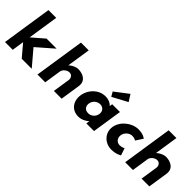

<svg xmlns="http://www.w3.org/2000/svg" viewBox="164 -1970 3096 3096"><g transform="rotate(45 1711.5 -422.5)"><path d="M723.5 -513H493.5L287.1 -334L367.6 -860H190.6L59 0H236L267.4 -205L441 0H669L442 -268Z M800 0H977L1021.4 -290C1029.2 -341 1088.7 -390 1141.7 -390C1198.7 -390 1226.2 -341 1218.4 -290L1174 0H1351L1402.7 -338C1424.6 -481 1300.8 -528 1206.8 -528C1150.8 -528 1095.4 -499 1049.2 -459H1047.2L1108.6 -860H931.6Z M1716.7 -256C1727.5 -327 1788.2 -377 1855.2 -377C1921.2 -377 1966.5 -327 1955.7 -256C1945 -186 1887.3 -136 1818.3 -136C1746.3 -136 1706 -186 1716.7 -256ZM1528.7 -256C1505.7 -106 1592.2 15 1742.2 15C1812.2 15 1876.9 -16 1921.4 -58H1923.4L1914.5 0H2089.5L2168 -513H1991L1983.5 -464C1947.8 -505 1894.3 -528 1825.3 -528C1675.3 -528 1551.6 -406 1528.7 -256ZM1851.1 -664 1895.3 -587 2154.4 -725 2081 -840Z M2582.6 -383C2635.6 -383 2664.9 -359 2664.9 -359L2743.5 -480C2743.5 -480 2692.8 -528 2578.8 -528C2429.8 -528 2276.1 -406 2253 -255C2230.1 -105 2347.7 15 2495.7 15C2609.7 15 2674.7 -31 2674.7 -31L2633.6 -154C2633.6 -154 2596.9 -130 2543.9 -130C2476.9 -130 2430.5 -186 2441.3 -257C2452 -327 2515.6 -383 2582.6 -383Z M2800 0H2977L3021.4 -290C3029.2 -341 3088.7 -390 3141.7 -390C3198.7 -390 3226.2 -341 3218.4 -290L3174 0H3351L3402.7 -338C3424.6 -481 3300.8 -528 3206.8 -528C3150.8 -528 3095.4 -499 3049.2 -459H3047.2L3108.6 -860H2931.6Z"/></g></svg>

Font: Sztylet
Style: BdObl
Weight: 700
Foundry: Cannot Into Space Fonts, PlusOne Fonts
Version: Version 0.12